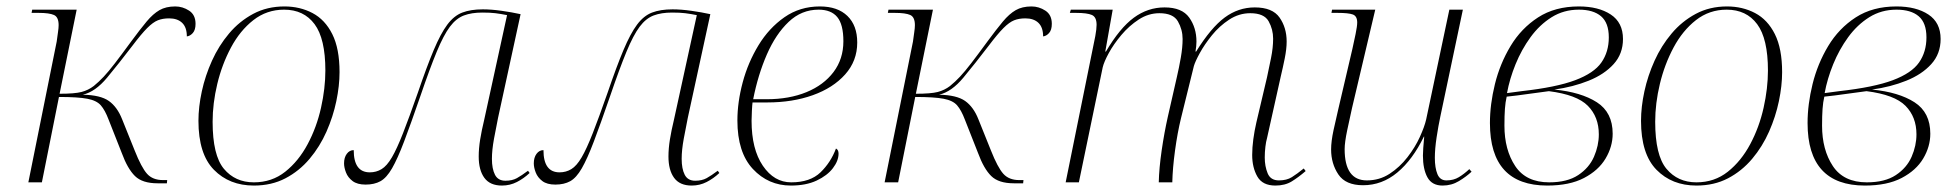

<svg xmlns="http://www.w3.org/2000/svg" viewBox="-20 -566 6062 596"><path d="M469 3Q422 3 399 -19.5Q376 -42 358 -91L317 -195Q306 -224 293 -239Q280 -254 251 -259.5Q222 -265 163 -265L110 0H68L156 -437Q158 -453 160 -466Q162 -479 162 -488Q162 -513 147.5 -519.5Q133 -526 100 -526H78L80 -536H218L165 -275Q212 -275 233 -280.5Q254 -286 271 -299Q287 -312 302 -328Q317 -344 337 -370Q357 -396 387 -437Q415 -475 435 -499Q455 -523 475 -534.5Q495 -546 524 -546Q547 -546 567 -533Q587 -520 587 -492Q587 -473 578.5 -463.5Q570 -454 560 -453Q560 -481 545.5 -495Q531 -509 505 -509Q485 -509 470 -503Q455 -497 437 -479Q419 -461 391 -424Q349 -369 312.5 -325Q276 -281 237 -272Q292 -271 318 -252.5Q344 -234 359 -196L398 -99Q419 -46 436.5 -26.5Q454 -7 486 -7H499L498 3Z M768 10Q692 10 644 -39Q596 -88 596 -191Q596 -234 606.5 -282.5Q617 -331 638 -377.5Q659 -424 691 -462Q723 -500 766 -523Q809 -546 863 -546Q911 -546 950 -525.5Q989 -505 1011.5 -460Q1034 -415 1034 -342Q1034 -300 1024 -252Q1014 -204 993.5 -157.5Q973 -111 941 -73Q909 -35 866 -12.5Q823 10 768 10ZM768 0Q824 0 865.5 -33Q907 -66 935 -118.5Q963 -171 976.5 -231.5Q990 -292 990 -347Q990 -446 956.5 -491Q923 -536 862 -536Q808 -536 766.5 -503.5Q725 -471 697 -418.5Q669 -366 654.5 -305.5Q640 -245 640 -188Q640 -84 675 -42Q710 0 768 0Z M1538 10Q1501 10 1483.5 -14Q1466 -38 1466 -80Q1466 -105 1470.5 -133Q1475 -161 1483 -194L1554 -519Q1534 -523 1518 -525Q1502 -527 1477 -527Q1444 -527 1420 -518Q1396 -509 1376.5 -483Q1357 -457 1335.5 -405Q1314 -353 1285 -268Q1255 -181 1234.5 -127Q1214 -73 1197 -43.5Q1180 -14 1161 -3.5Q1142 7 1115 7Q1089 7 1074.5 -4Q1060 -15 1054 -30.5Q1048 -46 1048 -59Q1048 -77 1056.5 -88.5Q1065 -100 1078 -100Q1078 -31 1128 -31Q1148 -31 1164.5 -41Q1181 -51 1196.5 -77.5Q1212 -104 1231 -152.5Q1250 -201 1277 -278Q1305 -360 1326.5 -411Q1348 -462 1368.5 -489.5Q1389 -517 1415 -527Q1441 -537 1479 -537Q1505 -537 1537 -532.5Q1569 -528 1596 -522L1526 -200Q1520 -171 1513.5 -135.5Q1507 -100 1507 -73Q1507 -42 1516.5 -23.5Q1526 -5 1549 -5Q1570 -5 1584.5 -13Q1599 -21 1619 -36L1624 -29Q1606 -12 1584.5 -1Q1563 10 1538 10Z M2127 10Q2090 10 2072.5 -14Q2055 -38 2055 -80Q2055 -105 2059.5 -133Q2064 -161 2072 -194L2143 -519Q2123 -523 2107 -525Q2091 -527 2066 -527Q2033 -527 2009 -518Q1985 -509 1965.5 -483Q1946 -457 1924.5 -405Q1903 -353 1874 -268Q1844 -181 1823.5 -127Q1803 -73 1786 -43.5Q1769 -14 1750 -3.5Q1731 7 1704 7Q1678 7 1663.5 -4Q1649 -15 1643 -30.5Q1637 -46 1637 -59Q1637 -77 1645.5 -88.5Q1654 -100 1667 -100Q1667 -31 1717 -31Q1737 -31 1753.5 -41Q1770 -51 1785.5 -77.5Q1801 -104 1820 -152.5Q1839 -201 1866 -278Q1894 -360 1915.5 -411Q1937 -462 1957.5 -489.5Q1978 -517 2004 -527Q2030 -537 2068 -537Q2094 -537 2126 -532.5Q2158 -528 2185 -522L2115 -200Q2109 -171 2102.5 -135.5Q2096 -100 2096 -73Q2096 -42 2105.5 -23.5Q2115 -5 2138 -5Q2159 -5 2173.5 -13Q2188 -21 2208 -36L2213 -29Q2195 -12 2173.5 -1Q2152 10 2127 10Z M2435 10Q2365 10 2317 -41.5Q2269 -93 2269 -192Q2269 -249 2285.5 -310.5Q2302 -372 2334.5 -425.5Q2367 -479 2415 -512.5Q2463 -546 2525 -546Q2580 -546 2610.5 -516.5Q2641 -487 2641 -434Q2641 -377 2603.5 -335Q2566 -293 2503 -270.5Q2440 -248 2362 -248H2316Q2315 -241 2314 -222Q2313 -203 2313 -191Q2313 -103 2348 -51.5Q2383 0 2436 0Q2495 0 2527 -31Q2559 -62 2575 -105Q2583 -101 2583 -89Q2583 -67 2565.5 -44Q2548 -21 2515 -5.5Q2482 10 2435 10ZM2360 -258Q2430 -258 2483.5 -280Q2537 -302 2567.5 -342.5Q2598 -383 2598 -438Q2598 -490 2579 -513Q2560 -536 2521 -536Q2468 -536 2428 -498Q2388 -460 2360.5 -397Q2333 -334 2318 -258Z M3127 3Q3080 3 3057 -19.5Q3034 -42 3016 -91L2975 -195Q2964 -224 2951 -239Q2938 -254 2909 -259.5Q2880 -265 2821 -265L2768 0H2726L2814 -437Q2816 -453 2818 -466Q2820 -479 2820 -488Q2820 -513 2805.5 -519.5Q2791 -526 2758 -526H2736L2738 -536H2876L2823 -275Q2870 -275 2891 -280.5Q2912 -286 2929 -299Q2945 -312 2960 -328Q2975 -344 2995 -370Q3015 -396 3045 -437Q3073 -475 3093 -499Q3113 -523 3133 -534.5Q3153 -546 3182 -546Q3205 -546 3225 -533Q3245 -520 3245 -492Q3245 -473 3236.5 -463.5Q3228 -454 3218 -453Q3218 -481 3203.5 -495Q3189 -509 3163 -509Q3143 -509 3128 -503Q3113 -497 3095 -479Q3077 -461 3049 -424Q3007 -369 2970.5 -325Q2934 -281 2895 -272Q2950 -271 2976 -252.5Q3002 -234 3017 -196L3056 -99Q3077 -46 3094.5 -26.5Q3112 -7 3144 -7H3157L3156 3Z M3939 10Q3899 10 3883 -18Q3867 -46 3867 -85Q3867 -108 3870.5 -134Q3874 -160 3880 -186L3913 -326Q3919 -354 3925.5 -386Q3932 -418 3932 -446Q3932 -475 3918 -500Q3904 -525 3861 -525Q3826 -525 3795.5 -505Q3765 -485 3742 -456.5Q3719 -428 3704.5 -401.5Q3690 -375 3686 -361L3646 -199Q3635 -154 3627.5 -99Q3620 -44 3619 0H3577Q3578 -44 3586 -99Q3594 -154 3605 -203L3633 -326Q3640 -356 3645.5 -387.5Q3651 -419 3651 -445Q3651 -474 3636.5 -499.5Q3622 -525 3579 -525Q3545 -525 3515 -505.5Q3485 -486 3461 -457.5Q3437 -429 3422 -401.5Q3407 -374 3403 -357L3329 0H3288L3380 -454Q3384 -476 3384 -489Q3384 -513 3369.5 -519.5Q3355 -526 3320 -526H3301L3304 -536H3434L3411 -406H3413Q3456 -479 3499.5 -511Q3543 -543 3595 -543Q3649 -543 3671.5 -511.5Q3694 -480 3694 -437Q3694 -423 3691 -406H3693Q3739 -480 3781.5 -511.5Q3824 -543 3875 -543Q3930 -543 3952 -511.5Q3974 -480 3974 -437Q3974 -414 3968 -384.5Q3962 -355 3956 -330L3913 -137Q3910 -127 3908 -110.5Q3906 -94 3906 -77Q3906 -50 3915 -28Q3924 -6 3950 -6Q3974 -6 3990 -16Q4006 -26 4027 -43L4033 -35Q4011 -16 3990 -3Q3969 10 3939 10Z M4458 10Q4425 10 4411 -15.5Q4397 -41 4397 -83Q4397 -92 4398 -106.5Q4399 -121 4401 -142H4400Q4365 -70 4317.5 -30.5Q4270 9 4211 9Q4157 9 4134.5 -24.5Q4112 -58 4112 -102Q4112 -127 4119.5 -162Q4127 -197 4134 -226L4178 -414Q4183 -436 4188 -460.5Q4193 -485 4193 -496Q4193 -516 4179.5 -521Q4166 -526 4132 -526H4113L4115 -536H4249L4177 -231Q4170 -200 4162 -162Q4154 -124 4154 -103Q4154 -6 4223 -6Q4262 -6 4293.5 -26.5Q4325 -47 4349 -78Q4373 -109 4387.5 -141Q4402 -173 4407 -195L4479 -536H4521L4451 -204Q4445 -176 4439.5 -140Q4434 -104 4434 -76Q4434 -45 4442 -25.5Q4450 -6 4470 -6Q4492 -6 4508.5 -16Q4525 -26 4541 -41L4548 -33Q4532 -18 4509 -4Q4486 10 4458 10Z M4783 10Q4605 10 4605 -184Q4605 -242 4620.5 -305Q4636 -368 4669 -423Q4702 -478 4754.5 -512Q4807 -546 4881 -546Q4942 -546 4980 -521Q5018 -496 5018 -445Q5018 -399 4989 -367Q4960 -335 4911.5 -315.5Q4863 -296 4805 -288Q4888 -280 4937 -248.5Q4986 -217 4986 -151Q4986 -111 4964 -74Q4942 -37 4897 -13.5Q4852 10 4783 10ZM4703 -283Q4811 -295 4869.5 -317Q4928 -339 4951 -372Q4974 -405 4974 -450Q4974 -495 4950 -515.5Q4926 -536 4881 -536Q4834 -536 4796.5 -512.5Q4759 -489 4731 -450.5Q4703 -412 4684.5 -366.5Q4666 -321 4658 -277ZM4789 0Q4845 0 4879 -22.5Q4913 -45 4928 -79.5Q4943 -114 4943 -149Q4943 -203 4909 -237.5Q4875 -272 4788 -283Q4763 -280 4725 -274.5Q4687 -269 4657 -266Q4653 -249 4651.5 -228Q4650 -207 4650 -176Q4650 -101 4683.5 -50.5Q4717 0 4789 0Z M5246 10Q5170 10 5122 -39Q5074 -88 5074 -191Q5074 -234 5084.5 -282.5Q5095 -331 5116 -377.5Q5137 -424 5169 -462Q5201 -500 5244 -523Q5287 -546 5341 -546Q5389 -546 5428 -525.5Q5467 -505 5489.5 -460Q5512 -415 5512 -342Q5512 -300 5502 -252Q5492 -204 5471.5 -157.5Q5451 -111 5419 -73Q5387 -35 5344 -12.5Q5301 10 5246 10ZM5246 0Q5302 0 5343.5 -33Q5385 -66 5413 -118.5Q5441 -171 5454.5 -231.5Q5468 -292 5468 -347Q5468 -446 5434.5 -491Q5401 -536 5340 -536Q5286 -536 5244.5 -503.5Q5203 -471 5175 -418.5Q5147 -366 5132.5 -305.5Q5118 -245 5118 -188Q5118 -84 5153 -42Q5188 0 5246 0Z M5769 10Q5591 10 5591 -184Q5591 -242 5606.5 -305Q5622 -368 5655 -423Q5688 -478 5740.5 -512Q5793 -546 5867 -546Q5928 -546 5966 -521Q6004 -496 6004 -445Q6004 -399 5975 -367Q5946 -335 5897.5 -315.5Q5849 -296 5791 -288Q5874 -280 5923 -248.5Q5972 -217 5972 -151Q5972 -111 5950 -74Q5928 -37 5883 -13.5Q5838 10 5769 10ZM5689 -283Q5797 -295 5855.5 -317Q5914 -339 5937 -372Q5960 -405 5960 -450Q5960 -495 5936 -515.5Q5912 -536 5867 -536Q5820 -536 5782.5 -512.5Q5745 -489 5717 -450.5Q5689 -412 5670.5 -366.5Q5652 -321 5644 -277ZM5775 0Q5831 0 5865 -22.5Q5899 -45 5914 -79.5Q5929 -114 5929 -149Q5929 -203 5895 -237.5Q5861 -272 5774 -283Q5749 -280 5711 -274.5Q5673 -269 5643 -266Q5639 -249 5637.5 -228Q5636 -207 5636 -176Q5636 -101 5669.5 -50.5Q5703 0 5775 0Z"/></svg>

Font: Noto Serif Display ExtraLight
Style: Italic
Weight: 200
Italic angle: -12°
Designer: Monotype Design Team
Foundry: Monotype Imaging Inc.
Version: Version 2.009